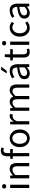

<svg xmlns="http://www.w3.org/2000/svg" viewBox="2034 -2798 776 4885"><g transform="rotate(-90 2422.5 -356.0)"><path d="M82 -485.8H164.1V0H82ZM164.6 -601.1Q147.9 -585.9 124 -585.9Q100.1 -585.9 83.5 -601.1Q66.9 -616.2 66.9 -639.6Q66.9 -663.1 83.5 -677.5Q100.1 -691.9 124 -691.9Q147.9 -691.9 164.6 -677.5Q181.2 -663.1 181.2 -639.6Q181.2 -616.2 164.6 -601.1Z M327.6 -485.8H395.5L402.8 -416H405.8Q440.9 -451.2 479.2 -474.6Q517.6 -498 568.8 -498Q646 -498 681.4 -450Q716.8 -401.9 716.8 -308.1V0H634.8V-296.9Q634.8 -366.2 612.8 -396.5Q590.3 -426.8 547.4 -426.8Q504.4 -426.8 475.6 -408Q446.8 -389.2 409.7 -352.1V0H327.6Z M1038.6 -657.2Q970.7 -657.2 970.7 -563V-485.8H1073.2V-418.9H970.7V0H888.7V-418.9H822.3V-481L888.7 -485.8V-563Q888.7 -638.2 923.1 -681.2Q957.5 -724.1 1030.3 -724.1Q1071.3 -724.1 1111.3 -708L1093.3 -645Q1066.4 -657.2 1038.6 -657.2Z M1215.6 -318.6Q1205.6 -284.2 1205.6 -242.2Q1205.6 -200.2 1215.6 -166Q1225.6 -131.8 1244.1 -107.4Q1262.7 -83 1288.8 -69.6Q1314.9 -56.2 1345.7 -56.2Q1376.5 -56.2 1402.6 -69.6Q1428.7 -83 1447.3 -107.4Q1465.8 -131.8 1475.8 -166Q1485.8 -200.2 1485.8 -242.2Q1485.8 -284.2 1475.8 -318.6Q1465.8 -353 1447.3 -377.9Q1428.7 -402.8 1402.6 -416.5Q1376.5 -430.2 1345.7 -430.2Q1314.9 -430.2 1288.8 -416.5Q1262.7 -402.8 1244.1 -377.9Q1225.6 -353 1215.6 -318.6ZM1186.3 -428.2Q1252 -498 1345.7 -498Q1439.5 -498 1505.1 -428.2Q1570.8 -358.4 1570.8 -242.2Q1570.8 -126 1504.9 -56.9Q1439 12.2 1345.7 12.2Q1252.4 12.2 1186.5 -56.9Q1120.6 -126 1120.6 -242.2Q1120.6 -358.4 1186.3 -428.2Z M1780.8 0H1698.7V-485.8H1766.6L1773.9 -397.9H1776.9Q1801.8 -443.8 1837.2 -470.9Q1872.6 -498 1908 -498Q1943.4 -498 1966.8 -487.8L1950.7 -416Q1926.3 -423.8 1899.7 -423.8Q1873 -423.8 1839.4 -398.9Q1805.7 -374 1780.8 -312Z M2568.4 -498Q2716.3 -498 2716.3 -308.1V0H2634.3V-296.9Q2634.3 -365.7 2612.3 -396.2Q2590.3 -426.8 2539.8 -426.8Q2489.3 -426.8 2422.4 -352.1V0H2340.3V-296.9Q2340.3 -365.7 2318.4 -396.2Q2296.4 -426.8 2245.4 -426.8Q2194.3 -426.8 2127.4 -352.1V0H2045.4V-485.8H2113.3L2120.6 -416H2123.5Q2198.7 -498 2274.4 -498Q2377.4 -498 2408.2 -404.8Q2446.3 -446.8 2484.9 -472.4Q2523.4 -498 2568.4 -498Z M2931.2 -131.8Q2931.2 -89.8 2955.6 -71.8Q2980 -53.7 3015.6 -53.7Q3079.1 -54.2 3148.9 -119.1V-253.9Q2974.6 -231.4 2941.9 -174.3Q2931.2 -154.8 2931.2 -131.8ZM2850.1 -126Q2850.1 -206.1 2921.4 -248.5Q2992.7 -291 3148.9 -308.1Q3148.9 -391.6 3098.1 -419.4Q3079.1 -430.2 3048.8 -430.2Q2980.5 -430.2 2903.8 -377.9L2871.1 -435.1Q2969.2 -498 3060.1 -498Q3150.9 -498 3190.9 -443.4Q3231 -388.7 3231 -297.9V0H3163.1L3155.8 -58.1H3153.8Q3067.9 12.2 2999.5 12.2Q2931.2 12.2 2890.6 -23.9Q2850.1 -60.1 2850.1 -126ZM3059.1 -573.2H2996.1L3085.9 -713.9H3171.9Z M3399.9 -149.9V-418.9H3327.6V-481L3403.8 -485.8L3413.6 -622.1H3482.9V-485.8H3613.8V-418.9H3482.9V-148.9Q3482.9 -104 3499.3 -79.6Q3515.6 -55.2 3557.6 -55.2Q3581.1 -55.2 3612.8 -67.9L3628.9 -5.9Q3576.2 12.2 3538.6 12.2Q3399.9 12.2 3399.9 -149.9Z M3723.6 -485.8H3805.7V0H3723.6ZM3806.2 -601.1Q3789.6 -585.9 3765.6 -585.9Q3741.7 -585.9 3725.1 -601.1Q3708.5 -616.2 3708.5 -639.6Q3708.5 -663.1 3725.1 -677.5Q3741.7 -691.9 3765.6 -691.9Q3789.6 -691.9 3806.2 -677.5Q3822.8 -663.1 3822.8 -639.6Q3822.8 -616.2 3806.2 -601.1Z M4319.3 -50.8Q4246.6 12.2 4154.3 12.2Q4061.5 12.2 3997.1 -56.2Q3933.1 -124.5 3933.1 -241.7Q3933.1 -358.9 4000.5 -428.2Q4067.9 -498 4167 -498Q4246.1 -498 4309.1 -439.9L4268.1 -387.2Q4218.3 -430.2 4170.4 -430.2Q4103 -430.2 4060.5 -377.4Q4018.1 -324.7 4018.1 -241.7Q4018.1 -159.2 4059.1 -107.9Q4100.1 -56.2 4164.3 -56.2Q4228.5 -56.2 4282.2 -105Z M4472.2 -131.8Q4472.2 -89.8 4496.6 -72Q4521 -54.2 4556.6 -54.2Q4592.3 -54.2 4623.5 -70.6Q4654.8 -86.9 4689.9 -119.1V-253.9Q4515.6 -231.4 4483.4 -174.3Q4472.7 -154.8 4472.2 -131.8ZM4391.1 -126Q4391.1 -206.1 4462.6 -248.5Q4534.2 -291 4689.9 -308.1Q4689.9 -361.8 4674.1 -385.5Q4658.2 -409.2 4639.2 -419.7Q4620.1 -430.2 4589.8 -430.2Q4521.5 -430.2 4444.8 -377.9L4412.1 -435.1Q4510.3 -498 4601.1 -498Q4691.9 -498 4731.9 -443.6Q4772 -389.2 4772 -297.9V0H4704.1L4696.8 -58.1H4694.8Q4608.9 12.2 4540.5 12.2Q4472.2 12.2 4431.6 -23.9Q4391.1 -60.1 4391.1 -126Z"/></g></svg>

Font: SourceSansPro-Regular
Style: Regular
Weight: 400
Designer: Paul D. Hunt
Foundry: Adobe Systems Incorporated
Version: Version 1.050;PS Version 1.000;hotconv 1.0.70;makeotf.lib2.5